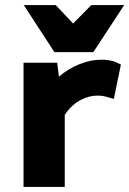

<svg xmlns="http://www.w3.org/2000/svg" viewBox="-20 -739 511 759"><path d="M236 0V-285C275 -344 329 -361 364 -361C383 -361 392 -359 409 -354L430 -348L458 -484L443 -491C425 -500 405 -503 379 -503C325 -503 262 -478 213 -436L206 -491H73V0ZM349 -533 471 -719H341L269 -646L200 -719H74L195 -533Z"/></svg>

Font: Falling Sky
Style: ExBd
Weight: 400
Designer: Paul D. Hunt
Foundry: Adobe Systems Incorporated
Version: Version 1.02